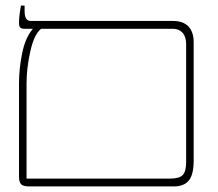

<svg xmlns="http://www.w3.org/2000/svg" viewBox="-20 -667 779 687"><path d="M673 -516V-92Q673 -42 655.5 -21Q638 0 603 0H84Q63 0 55.5 -8Q48 -16 48 -34V-369Q48 -422 59.5 -477.5Q71 -533 97 -563V-564H67Q56 -564 52 -569Q48 -574 48 -585Q48 -609 55 -647H68V-627Q68 -592 90 -592H600Q635 -592 654 -572.5Q673 -553 673 -516ZM646 -509Q646 -536 633 -550Q620 -564 599 -564H127Q102 -544 88.5 -483.5Q75 -423 75 -369V-28H589Q622 -28 634 -41Q646 -54 646 -86Z"/></svg>

Font: Noto Serif Hebrew NarrowThin
Style: Regular
Weight: 250
Width: 4
Designer: Monotype Design Team
Foundry: Monotype Imaging Inc.
Version: Version 1.000